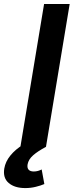

<svg xmlns="http://www.w3.org/2000/svg" viewBox="-78 -748 375 978"><path d="M276.9 -727.5 156.2 0H25.9L146.5 -727.5ZM50.8 210Q-3.4 210 -33.7 184.1Q-64 158.2 -56.2 110.4Q-50.3 75.2 -25.1 44.2Q0 13.2 40.5 -11.7L156.2 0Q114.7 22 90.8 43Q66.9 64 62.5 89.4Q59.6 106.9 67.6 116.2Q75.7 125.5 94.2 125.5Q105 125.5 115.5 122.6Q126 119.6 134.3 115.2L147.9 189.5Q129.9 197.3 104.2 203.6Q78.6 210 50.8 210Z"/></svg>

Font: Inter 17pt SemiBold
Style: Italic
Weight: 600
Italic angle: -9.3988°
Version: Version 4.001;git-66647c0bb